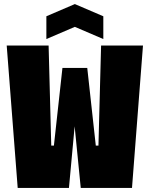

<svg xmlns="http://www.w3.org/2000/svg" viewBox="-20 -924 736 944"><path d="M67 0 13 -700H219L232 -208H245L287 -590H409L451 -208H464L477 -700H683L629 0H377L347 -303L319 0ZM208 -732V-844L348 -904L488 -844V-732L348 -792Z"/></svg>

Font: Tektur Condensed ExtraBold
Style: Regular
Weight: 800
Width: 3
Designer: Adam Jagosz
Foundry: Adam Jagosz
Version: Version 1.005;gftools[0.9.30]